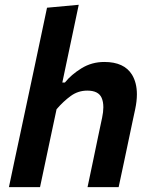

<svg xmlns="http://www.w3.org/2000/svg" viewBox="-20 -764 616 784"><path d="M16.5 0Q26 -45 38.5 -104.5Q49.5 -155 62.5 -216.5L121.5 -493.5Q134.5 -555 147 -614Q159.5 -673 172 -732.5L301.5 -744.5Q289 -685 276 -623.5Q263 -562 248.5 -493.5L234.5 -427H245Q270.5 -459 312.5 -485Q354.5 -511 406 -511Q487 -511 519 -459Q539 -426 539 -379Q539 -351 532 -318Q527.5 -297 522 -271.5Q516.5 -246 510.5 -217Q497.5 -155 486.8 -104.5Q476 -54 464.5 0H337.5Q349 -54.5 359.5 -104.5Q369.5 -154 381.5 -210.5L397 -283.5Q402 -307 402 -326Q402 -348.5 395 -364.5Q382 -394 336.5 -394Q299 -394 269 -372.2Q239 -350.5 211 -318L188 -210Q176 -153.5 165.5 -103.8Q155 -54 143.5 0Z"/></svg>

Font: Heraclito SemiBold
Style: Italic
Weight: 600
Italic angle: -12°
Designer: Kostas Bartsokas (font) & Cristiano Sobral (main changes)
Foundry: Kostas Bartsokas (font) & Cristiano Sobral (main changes)
Version: Version 1.00;July 8, 2020;FontCreator 13.0.0.2655 64-bit